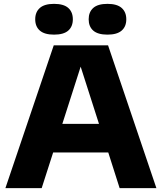

<svg xmlns="http://www.w3.org/2000/svg" viewBox="-20 -975 838 995"><path d="M8 0 258.5 -740H540L790.5 0H600L541 -185H255.5L196 0ZM303 -333H493L398 -629.5ZM537 -795.5Q487 -795.5 463.2 -816.5Q439.5 -837.5 439.5 -875Q439.5 -912.5 463.2 -933.8Q487 -955 537 -955Q586.5 -955 610.5 -933.8Q634.5 -912.5 634.5 -875Q634.5 -837.5 610.5 -816.5Q586.5 -795.5 537 -795.5ZM260 -795.5Q210.5 -795.5 186.5 -816.5Q162.5 -837.5 162.5 -875Q162.5 -912.5 186.5 -933.8Q210.5 -955 260 -955Q310 -955 333.8 -933.8Q357.5 -912.5 357.5 -875Q357.5 -837.5 333.8 -816.5Q310 -795.5 260 -795.5Z"/></svg>

Font: Encode Sans Semi Expanded ExtraBold
Style: Regular
Weight: 800
Width: 6
Designer: Multiple Designers
Foundry: Impallari Type
Version: Version 3.000; ttfautohint (v1.8.3) -l 8 -r 50 -G 200 -x 14 